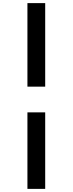

<svg xmlns="http://www.w3.org/2000/svg" viewBox="-20 -975 466 1232"><path d="M270 -419V-955H156V-419ZM270 237V-254H156V237Z"/></svg>

Font: Be Vietnam Pro SemiBold
Style: Regular
Weight: 600
Designer: Lam Bao, Tony Le, Vietanh Nguyen
Foundry: Yellow Type Foundry
Version: Version 1.002